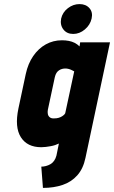

<svg xmlns="http://www.w3.org/2000/svg" viewBox="-20 -708 558 939"><path d="M369 -688Q338 -688 312 -668Q286 -648 279 -617Q273 -586 290 -564Q307 -542 338 -542Q369 -542 395 -564Q421 -586 428 -617Q435 -648 417.5 -668Q400 -688 369 -688ZM398 64 518 -501H372L369 -481Q358 -492 345 -498.5Q332 -505 316.5 -508Q301 -511 283 -511Q240 -511 204 -491Q168 -471 142.5 -434Q117 -397 106 -346L70 -177Q51 -86 82 -37Q113 12 182 12Q193 12 204.5 10.5Q216 9 227.5 7Q239 5 249.5 1.5Q260 -2 268 -6L256 53Q252 68 244.5 78.5Q237 89 226.5 95Q216 101 204.5 104Q193 107 182 107L190 211Q243 211 286 196.5Q329 182 358 149.5Q387 117 398 64ZM343 -359 300 -159Q300 -154 295.5 -149Q291 -144 284 -139.5Q277 -135 267.5 -132Q258 -129 245 -129Q232 -128 224 -134Q216 -140 214 -150Q212 -160 214 -171L248 -330Q251 -343 256 -351Q261 -359 268.5 -364Q276 -369 284 -371Q292 -373 300 -373Q307 -373 315 -371Q323 -369 329 -366Q335 -363 339 -361Q343 -359 343 -359Z"/></svg>

Font: Advent Pro ExtraBold
Style: Italic
Weight: 800
Italic angle: -12°
Version: Version 3.000